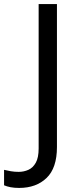

<svg xmlns="http://www.w3.org/2000/svg" viewBox="-98 -734 391 944"><path d="M-4 190Q-28 190 -46 186.5Q-64 183 -78 177V101Q-62 105 -44 108Q-26 111 -6 111Q19 111 41.5 101Q64 91 78 66Q92 41 92 -4V-714H182V-11Q182 92 131 141Q80 190 -4 190Z"/></svg>

Font: Noto Sans Myanmar UI
Style: Regular
Weight: 400
Designer: Monotype Design Team
Foundry: Monotype Imaging Inc.
Version: Version 2.103; ttfautohint (v1.8.4.7-5d5b)